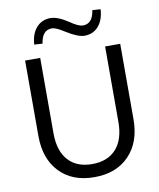

<svg xmlns="http://www.w3.org/2000/svg" viewBox="-100 -1015 912 1101"><g transform="rotate(-10 356.0 -464.5)"><path d="M171.9 -279.3Q171.9 -177.7 221.2 -122.6Q270.5 -67.4 360.4 -67.4Q451.2 -67.4 500.5 -122.6Q549.8 -177.7 549.8 -279.3V-718.8H637.7V-279.3Q637.7 -146.5 563 -68.8Q488.3 8.8 360.4 8.8Q232.4 8.8 158.2 -68.8Q84 -146.5 84 -279.3V-718.8H171.9ZM151.4 -799.8Q155.3 -862.3 187 -897.9Q218.8 -933.6 268.6 -933.6Q310.5 -933.6 371.1 -893.6Q419.9 -859.4 446.3 -859.4Q502.9 -859.4 513.7 -936.5L561.5 -933.6Q557.6 -871.1 526.4 -835.4Q495.1 -799.8 445.3 -799.8Q406.2 -799.8 339.8 -841.8Q290 -874 266.6 -874Q210 -874 199.2 -796.9Z"/></g></svg>

Font: Min Sans
Style: Regular
Weight: 400
Designer: Jinseong-Kim, NotoSansCJK, Nunito
Foundry: Jinseong-Kim
Version: Version 1.400;Glyphs 3.1.2 (3151)